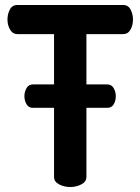

<svg xmlns="http://www.w3.org/2000/svg" viewBox="-20 -751 564 771"><path d="M262 0Q238 0 217.5 -10.5Q197 -21 197 -41V-318H112Q95 -318 86.5 -332.5Q78 -347 78 -365Q78 -382 86.5 -397Q95 -412 112 -412H197V-614H50Q31 -614 20.5 -632Q10 -650 10 -673Q10 -694 19.5 -712.5Q29 -731 50 -731H474Q495 -731 504.5 -712.5Q514 -694 514 -673Q514 -650 504 -632Q494 -614 474 -614H327V-412H411Q428 -412 436.5 -397Q445 -382 445 -365Q445 -346 436.5 -332Q428 -318 411 -318H327V-41Q327 -21 306.5 -10.5Q286 0 262 0Z"/></svg>

Font: Dosis
Style: Bold
Weight: 700
Designer: EdgarTolentino, PabloImpallari, IginoMarini
Foundry: EdgarTolentino, PabloImpallari, IginoMarini
Version: Version 3.001; ttfautohint (v1.8.2)